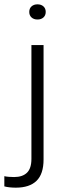

<svg xmlns="http://www.w3.org/2000/svg" viewBox="-58 -678 308 886"><path d="M15 188Q1 188 -13.5 186.5Q-28 185 -38 182V135Q-30 137 -17 138Q-4 139 7 139Q46 139 66.5 119Q87 99 87 55V-470H143V58Q143 125 110.5 156.5Q78 188 15 188ZM115 -588Q98 -588 87.5 -597.5Q77 -607 77 -623Q77 -639 87.5 -648.5Q98 -658 115 -658Q132 -658 142.5 -648.5Q153 -639 153 -623Q153 -607 142.5 -597.5Q132 -588 115 -588Z"/></svg>

Font: Gantari Light
Style: Regular
Weight: 300
Designer: Anugrah Pasau
Foundry: Lafontype
Version: Version 1.000; ttfautohint (v1.8.3)